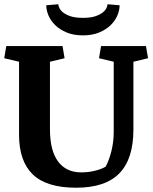

<svg xmlns="http://www.w3.org/2000/svg" viewBox="-20 -879 724 910"><path d="M216.8 -266.6Q216.8 -165 255.4 -113.5Q293.9 -62 364.7 -62Q400.4 -62 431.6 -70.1Q462.9 -78.1 481 -89.4Q497.1 -119.6 508.1 -163.3Q519 -207 519 -254.4V-586.4L449.2 -603L459 -660.6H671.9L681.6 -603L612.3 -586.4V-265.6Q612.3 -126 545.9 -57.6Q479.5 10.7 340.8 10.7Q200.7 10.7 135.5 -52.2Q70.3 -115.2 70.3 -239.7V-586.4L0 -603L9.8 -660.6H276.4L286.1 -603L216.8 -586.4ZM546.9 -854Q546.9 -831.1 536.4 -805.9Q525.9 -780.8 504.4 -759.8Q482.9 -738.8 450.2 -725.1Q417.5 -711.4 373 -711.4Q328.6 -711.4 295.9 -725.1Q263.2 -738.8 241.7 -759.8Q220.2 -780.8 209.7 -805.9Q199.2 -831.1 199.2 -854L256.3 -858.9Q256.3 -853 261 -842Q265.6 -831.1 278.3 -820.6Q291 -810.1 313.7 -802.2Q336.4 -794.4 373 -794.4Q409.7 -794.4 432.4 -802.2Q455.1 -810.1 467.8 -820.6Q480.5 -831.1 485.1 -842Q489.7 -853 489.7 -858.9Z"/></svg>

Font: Noticia Text
Style: Bold
Weight: 700
Designer: JM Sole
Foundry: JM Sole
Version: Version 1.003